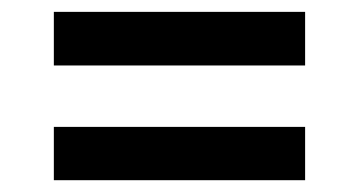

<svg xmlns="http://www.w3.org/2000/svg" viewBox="-20 -413 596 322"><path d="M491.7 -303.2H70.3V-393.1H491.7ZM491.7 -110.8H70.3V-200.2H491.7Z"/></svg>

Font: Vazirmatn UI FD Medium
Style: Regular
Weight: 500
Designer: Saber Rastikerdar
Foundry: Saber Rastikerdar
Version: Version 33.003